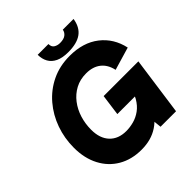

<svg xmlns="http://www.w3.org/2000/svg" viewBox="-231 -1021 1200 1200"><g transform="rotate(-45 369.0 -421.5)"><path d="M333 18Q246 18 180.5 -20Q115 -58 78.5 -127.5Q42 -197 42 -290Q42 -374 69 -450Q96 -526 147 -586Q198 -646 269.5 -680.5Q341 -715 430 -715Q548 -715 624.5 -655.5Q701 -596 723 -495L571 -450Q559 -506 521.5 -535.5Q484 -565 425 -565Q371 -565 329 -542.5Q287 -520 257.5 -481.5Q228 -443 213 -394.5Q198 -346 198 -293Q198 -217 238 -174.5Q278 -132 348 -132Q380 -132 414 -141Q448 -150 478.5 -172Q509 -194 531 -232Q553 -270 561 -328L565 -357L584 -247H383L402 -387H709L655 0H518L508 -98L534 -72Q511 -43 480 -22.5Q449 -2 412.5 8Q376 18 333 18ZM440 -737Q389 -737 356.5 -752.5Q324 -768 308.5 -796Q293 -824 293 -861H388Q388 -835 405 -824.5Q422 -814 445 -814Q478 -814 495 -827.5Q512 -841 515 -861H610Q600 -797 558.5 -767Q517 -737 440 -737Z"/></g></svg>

Font: Hanken Grotesk Black
Style: Italic
Weight: 900
Italic angle: -8°
Designer: Alfredo Marco Pradil
Foundry: Hanken Design Co.
Version: Version 3.013